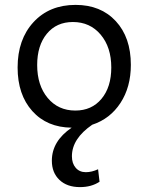

<svg xmlns="http://www.w3.org/2000/svg" viewBox="-20 -512 607 785"><path d="M307 253Q254 253 223 223.5Q192 194 192 145Q192 65 273 10Q172 9 112 -58Q52 -125 52 -236Q52 -351 117 -421.5Q182 -492 289 -492Q392 -492 453.5 -425.5Q515 -359 515 -247Q515 -156 472.5 -91Q430 -26 357 -2Q274 55 274 127Q274 156 289.5 174Q305 192 331 192Q355 192 381 180L387 231Q354 253 307 253ZM288 -60Q355 -60 395 -108Q435 -156 435 -236Q435 -319 391.5 -370.5Q348 -422 278 -422Q211 -422 171.5 -374Q132 -326 132 -246Q132 -163 175 -111.5Q218 -60 288 -60Z"/></svg>

Font: Cantarell
Style: Regular
Weight: 400
Designer: Dave Crossland, Nikolaus Waxweiler, Florian Fecher, Jacques Le Bailly, Eben Sorkin, Alexei Vanyashin, Alexios Zavras, Em
Version: Version 0.303